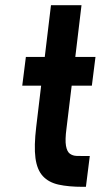

<svg xmlns="http://www.w3.org/2000/svg" viewBox="-20 -720 432 742"><path d="M120 -230 139 -389H66L80 -500H153L177 -700H295L271 -500H349L335 -389H257L237 -224Q231 -179 235 -156.5Q239 -134 250 -126Q261 -118 276 -117.5Q291 -117 307 -117H327L312 2H300Q245 2 206.5 -6.5Q168 -15 145.5 -39.5Q123 -64 117 -109.5Q111 -155 120 -230Z"/></svg>

Font: Kulim Park
Style: Bold Italic
Weight: 700
Italic angle: -8°
Designer: Noponies / Dale Sattler
Foundry: Noponies
Version: Version 1.000; ttfautohint (v1.8.3)